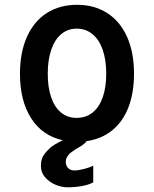

<svg xmlns="http://www.w3.org/2000/svg" viewBox="-20 -580 640 798"><path d="M421.5 -273.5Q421.5 -331 406.8 -373.2Q392 -415.5 364.2 -438.2Q336.5 -461 299 -461Q261.5 -461 234.5 -438.2Q207.5 -415.5 193 -373.2Q178.5 -331 178.5 -273.5Q178.5 -216.5 192.8 -175.2Q207 -134 234 -112Q261 -90 298.5 -90Q337 -90 364.8 -112.2Q392.5 -134.5 407 -175.8Q421.5 -217 421.5 -273.5ZM150 110Q150 82 161 65.8Q172 49.5 188.5 34.5Q195.5 28 210.5 19Q225.5 10 241 3Q155.5 -16 109.2 -88.8Q63 -161.5 63 -273.5Q63 -362 92 -426.8Q121 -491.5 174.5 -525.8Q228 -560 300 -560Q372 -560 425.5 -525.8Q479 -491.5 508 -427Q537 -362.5 537 -273.5Q537 -195 514.2 -135.2Q491.5 -75.5 447.2 -39Q403 -2.5 340 6.5Q335.5 13.5 326.5 20.2Q317.5 27 303.5 35Q294 40 292.5 41.5Q280.5 49.5 273.5 55Q266.5 60.5 260 70.2Q253.5 80 253.5 92.5Q253.5 109.5 263.5 119Q273.5 128.5 289.5 128.5Q305 128.5 329.2 122.2Q353.5 116 367.5 109V178Q348 188.5 319.2 193.5Q290.5 198.5 260.5 198.5Q237 198.5 211.2 188Q185.5 177.5 167.8 157.2Q150 137 150 110Z"/></svg>

Font: JuliaMono SemiBold
Style: Regular
Weight: 600
Monospace: yes
Designer: cormullion
Foundry: corm
Version: Version 0.055; ttfautohint (v1.8.4)